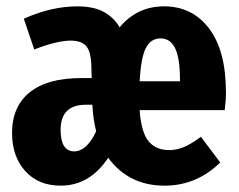

<svg xmlns="http://www.w3.org/2000/svg" viewBox="-20 -568 753 605"><path d="M688 -221H420Q425 -151 448 -123Q471 -95 513 -95Q537 -95 560.5 -105Q584 -115 613 -137L674 -56Q599 17 499 17Q440 17 395.5 -6Q351 -29 321 -71Q263 17 171 17Q101 17 59.5 -29Q18 -75 18 -149Q18 -232 73.5 -277Q129 -322 236 -322H269L268 -351Q268 -401 253.5 -420.5Q239 -440 202 -440Q181 -440 150.5 -432.5Q120 -425 88 -412L55 -509Q142 -548 224 -548Q274 -548 306 -531Q338 -514 357 -482Q412 -548 497 -548Q586 -548 639 -478Q692 -408 692 -276Q692 -251 688 -221ZM547 -319Q547 -384 532 -415.5Q517 -447 486 -447Q455 -447 439.5 -416.5Q424 -386 420 -312H547ZM283 -154Q273 -195 271 -238H251Q171 -238 171 -159Q171 -91 214 -91Q253 -91 283 -154Z"/></svg>

Font: Fira Sans Extra Condensed
Style: Bold
Weight: 700
Width: 1
Designer: Carrois Corporate & Edenspiekermann AG
Foundry: Carrois Corporate GbR & Edenspiekermann AG
Version: Version 4.203